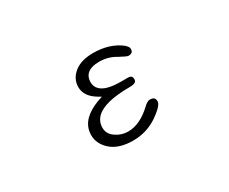

<svg xmlns="http://www.w3.org/2000/svg" viewBox="-82 -722 1165 977"><g transform="rotate(-30 500.0 -233.0)"><path d="M657.2 -66.4Q677.2 -86.4 677.2 -100.1Q677.2 -113.8 670.4 -120.6Q663.6 -127.4 646.5 -127.4Q637.7 -127.4 626 -119.6Q619.1 -115.2 612.8 -108.9Q542 -41.5 471.7 -41.5Q432.1 -41.5 400.4 -64Q366.7 -86.4 366.7 -122.8Q366.7 -159.2 391.6 -184.1Q441.4 -233.9 592.8 -233.9Q617.7 -233.9 626.5 -242.7Q631.3 -247.6 631.3 -256.8Q631.3 -268.6 625.7 -274.2Q620.1 -279.8 605.5 -279.8H565.4Q478.5 -279.8 447.8 -311Q430.2 -328.1 430.2 -354.5Q430.2 -383.3 447.3 -400.9Q470.2 -423.3 520.5 -423.3Q572.3 -423.3 616.2 -396.5Q653.8 -376 664.1 -374.5Q680.2 -374.5 687 -381.3Q692.9 -387.2 692.9 -400.4Q692.9 -411.6 674.8 -427.7Q611.3 -477.1 514.6 -477.1Q444.8 -477.1 404.8 -445.3Q363.8 -412.1 363.8 -364.3Q363.8 -309.6 424.3 -273.4L443.4 -262.2L413.6 -252Q362.3 -232.4 333.5 -203.6Q298.3 -168.5 298.3 -119.1Q298.3 -67.4 342.8 -28.3Q388.2 11.2 471.7 11.2Q549.8 11.2 615.2 -32.7Q642.1 -51.3 657.2 -66.4Z"/></g></svg>

Font: YuPearl-ExtraLight
Style: ExtraLight
Weight: 200
Designer: Max Yao
Foundry: Max-Everyday
Version: Version 1.011; ttfautohint (v1.8.3)